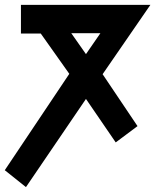

<svg xmlns="http://www.w3.org/2000/svg" viewBox="-24 -745 644 784"><path d="M-4.5 -50 259 -443.5 142.5 -608H61.5V-725H590L395 -442L537.5 -230L448.5 -163.5L327 -341L82 19ZM386 -609.5H267L327 -524Z"/></svg>

Font: JuliaMono ExtraBold
Style: Regular
Weight: 800
Monospace: yes
Designer: cormullion
Foundry: corm
Version: Version 0.055; ttfautohint (v1.8.4)